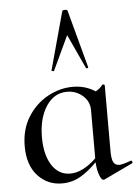

<svg xmlns="http://www.w3.org/2000/svg" viewBox="-53 -772 596 824"><g transform="rotate(-5 245.0 -359.5)"><path d="M484 -61Q487 -61 489 -56Q491 -51 488 -49L364 10Q362 11 359 11Q351 11 342.5 -11Q334 -33 332 -67Q297 -31 261 -10Q225 11 181 11Q119 11 77 -34.5Q35 -80 35 -162Q35 -234 68.5 -287.5Q102 -341 154.5 -369.5Q207 -398 262 -398Q317 -398 359 -370Q377 -379 390 -396Q391 -397 393 -397Q395 -397 397.5 -395.5Q400 -394 400 -393V-108Q400 -75 407.5 -61Q415 -47 433 -47Q446 -47 482 -60ZM332 -84V-292Q332 -329 303.5 -354Q275 -379 236 -379Q180 -379 146 -327Q112 -275 112 -193Q112 -118 141 -73Q170 -28 220 -28Q274 -28 332 -84ZM336 -475Q336 -473 331.5 -472Q327 -471 326 -474L258 -621L189 -474Q188 -471 182.5 -472.5Q177 -474 178 -476L246 -725Q247 -730 257 -730Q268 -730 269 -725L336 -476Z"/></g></svg>

Font: Cormorant Infant Medium
Style: Regular
Weight: 500
Designer: Christian Thalmann (Catharsis Fonts)
Version: Version 3.000